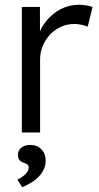

<svg xmlns="http://www.w3.org/2000/svg" viewBox="-20 -554 412 803"><path d="M71.3 0V-525H147L147.3 -372.8L138.7 -398.7Q148.3 -435 173.2 -465.8Q198 -496.6 233.1 -515.3Q268.3 -534 309.7 -534Q326.7 -534 341.9 -531.3Q357 -528.7 367 -524.7L346.8 -442.7Q333.4 -447.7 318.9 -450.7Q304.4 -453.7 291.4 -453.7Q260.1 -453.7 233.5 -441.3Q207 -428.9 188 -407.9Q169 -386.9 158.3 -360.7Q147.7 -334.5 147.7 -306.2V0ZM73 229.2 52.7 197Q64.7 192 75.5 184Q86.3 176 93.1 166.3Q100 156.7 100 146.7Q100 140 96.6 135.6Q93.3 131.3 81.6 127.6Q66.3 122.6 60.7 114.3Q55 106 55 92.7Q55 75 69.3 63.6Q83.6 52.1 107.2 52.1Q134.8 52.1 152.9 70.2Q171 88.4 171 118.6Q171 135.6 164.4 151.4Q157.7 167.2 145.5 181Q133.2 194.9 114.7 207Q96.3 219.2 73 229.2Z"/></svg>

Font: Lexend Medium
Style: Regular
Weight: 500
Designer: Bonnie Shaver-Troup, Thomas Jockin
Foundry: Lexend
Version: Version 1.005